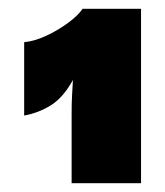

<svg xmlns="http://www.w3.org/2000/svg" viewBox="-20 -724 375 437"><path d="M168 -704H301V-307H143V-464Q143 -490 144 -507Q145 -524 146 -542Q124 -502 96 -484.5Q68 -467 35 -461V-628Q58 -630 85 -642.5Q112 -655 135 -672Q158 -689 168 -704Z"/></svg>

Font: Prodigy Sans Black
Style: Regular
Weight: 900
Designer: Wei Huang
Foundry: Wei Huang
Version: Version 1.003; ttfautohint (v1.8.3)